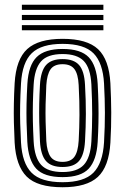

<svg xmlns="http://www.w3.org/2000/svg" viewBox="-20 -771 521 800"><path d="M240.8 9.2Q135.8 9.2 91.1 -35.4Q46.5 -80 41 -176.5Q38.8 -220.2 37.9 -259.9Q37 -299.5 37.8 -339.5Q38.5 -379.5 41 -424.2Q46.8 -524 93.5 -566.6Q140.2 -609.2 240.8 -609.2Q343 -609.2 388.8 -565.9Q434.5 -522.5 440 -424Q443.2 -361.2 443.5 -302.4Q443.8 -243.5 440 -176.5Q434 -76.8 387.6 -33.8Q341.2 9.2 240.8 9.2ZM240.8 -11.8Q329.8 -11.8 369 -51.2Q408.2 -90.8 413.5 -178Q417.2 -245 417.1 -301.2Q417 -357.5 413.5 -422.8Q408.8 -508.8 370 -548.5Q331.2 -588.2 240.8 -588.2Q152.5 -588.2 112.5 -549.5Q72.5 -510.8 67.5 -422.8Q64.8 -373.8 64 -334Q63.2 -294.2 64.2 -257.1Q65.2 -220 67.5 -177.8Q72.2 -91.2 111.4 -51.5Q150.5 -11.8 240.8 -11.8ZM240.8 -33Q163.5 -33 130.8 -68.4Q98 -103.8 93.8 -180.2Q91.5 -223.5 90.6 -262Q89.8 -300.5 90.6 -339.2Q91.5 -378 94 -421Q98.5 -499.5 132.8 -533.2Q167 -567 240.8 -567Q316.8 -567 349.8 -532.4Q382.8 -497.8 387 -421.5Q389.5 -374.8 390.2 -336.1Q391 -297.5 390.2 -260.1Q389.5 -222.8 387 -179.5Q382.5 -103.8 349.8 -68.4Q317 -33 240.8 -33ZM240.8 -54.2Q301.2 -54.2 329 -83.9Q356.8 -113.5 360.8 -182.2Q364 -240.5 364.1 -296Q364.2 -351.5 360.8 -418.8Q357 -487.8 329.1 -516.8Q301.2 -545.8 240.8 -545.8Q177.8 -545.8 150.9 -515.1Q124 -484.5 120.2 -418.5Q118 -380.2 117.1 -342.8Q116.2 -305.2 117 -265.6Q117.8 -226 120.2 -181.2Q124 -113.8 151.5 -84Q179 -54.2 240.8 -54.2ZM240.8 -75.2Q193.5 -75.2 171.6 -100.1Q149.8 -125 146.5 -182Q144.5 -224.5 143.6 -262.6Q142.8 -300.8 143.5 -338.6Q144.2 -376.5 146.5 -417.8Q150 -475.8 172.1 -500.2Q194.2 -524.8 240.8 -524.8Q287.8 -524.8 309.5 -500Q331.2 -475.2 334.2 -418Q338 -350.8 337.8 -295.9Q337.5 -241 334.2 -183Q331 -125.8 309.5 -100.5Q288 -75.2 240.8 -75.2ZM240.8 -96.5Q274.2 -96.5 289.6 -117.1Q305 -137.8 307.8 -184.5Q310.8 -238.2 311.1 -292Q311.5 -345.8 307.8 -416.8Q305.5 -462.5 290.1 -483Q274.8 -503.5 240.8 -503.5Q205.5 -503.5 190.6 -482.1Q175.8 -460.8 173 -416.5Q170.8 -373.2 170 -336.5Q169.2 -299.8 170.1 -263.1Q171 -226.5 173 -183.5Q175.8 -138.5 191 -117.5Q206.2 -96.5 240.8 -96.5ZM71.2 -730V-751.2H410.8V-730ZM71.2 -645V-666.2H410.8V-645ZM71.2 -687.5V-708.8H410.8V-687.5Z"/></svg>

Font: Big Shoulders Inline Text Thin ExtraBold
Style: Regular
Weight: 800
Version: Version 2.002